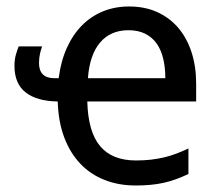

<svg xmlns="http://www.w3.org/2000/svg" viewBox="-20 -566 679 596"><path d="M400.9 9.8Q348.6 9.8 304.9 -7.3Q261.2 -24.4 229.5 -57.6Q197.8 -90.8 179.4 -139.4Q161.1 -188 159.2 -251Q94.2 -252 59.6 -279.1Q24.9 -306.2 24.9 -361.8Q24.9 -380.9 29.3 -396.2Q33.7 -411.6 38.1 -421.9H110.8Q107.9 -415 104.5 -400.9Q101.1 -386.7 101.1 -370.1Q101.1 -347.2 113 -335.2Q125 -323.2 148.9 -323.2H162.1Q168.9 -376 187.5 -417.2Q206.1 -458.5 234.4 -487.1Q262.7 -515.6 299.8 -530.8Q336.9 -545.9 380.9 -545.9Q429.2 -545.9 467.8 -528.6Q506.3 -511.2 533.2 -479.7Q560.1 -448.2 574.5 -404.1Q588.9 -359.9 588.9 -306.2V-251H251Q253.4 -156.7 290.8 -112.3Q328.1 -67.9 401.9 -67.9Q426.8 -67.9 448 -70.3Q469.2 -72.8 489 -77.4Q508.8 -82 527.3 -89.1Q545.9 -96.2 564.9 -105V-25.9Q545.4 -16.6 526.6 -9.8Q507.8 -2.9 488 1.5Q468.3 5.9 447 7.8Q425.8 9.8 400.9 9.8ZM378.9 -472.2Q323.2 -472.2 290.8 -434.1Q258.3 -396 252.9 -323.2H493.2Q493.2 -356.4 486.6 -384Q480 -411.6 466.1 -431.2Q452.1 -450.7 430.4 -461.4Q408.7 -472.2 378.9 -472.2Z"/></svg>

Font: Genotype
Style: Regular
Weight: 400
Foundry: Ascender Corporation
Version: Version 1.00